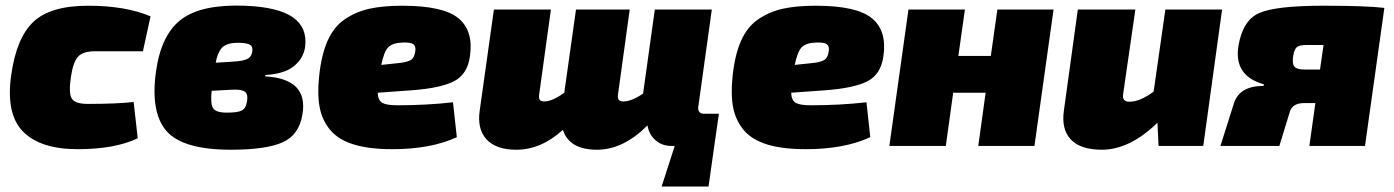

<svg xmlns="http://www.w3.org/2000/svg" viewBox="-20 -535 5112 704"><path d="M470 -161 485 -28Q401 12 265 12Q128 12 64.5 -52.5Q1 -117 21 -259Q40 -396 102.5 -455Q165 -514 303 -514Q441 -514 532 -475L504 -347H328Q284 -347 266 -327Q248 -307 240 -253Q231 -192 243.5 -173Q256 -154 302 -154Q407 -154 470 -161Z M953 -260 952 -255Q1111 -246 1089 -116Q1077 -40 1016 -13Q955 14 827 14Q651 14 591 -54Q531 -122 552 -273Q571 -409 645.5 -464.5Q720 -520 878 -514Q1001 -509 1054 -471.5Q1107 -434 1099 -365Q1094 -323 1059 -293.5Q1024 -264 953 -260ZM771 -305 835 -309Q868 -311 884 -317.5Q900 -324 904 -341Q909 -362 898 -370Q887 -378 853 -378Q810 -378 793.5 -359.5Q777 -341 771 -305ZM829 -206 756 -202Q751 -154 761.5 -138Q772 -122 812 -122Q852 -122 867 -130Q882 -138 886 -165Q890 -190 877.5 -199Q865 -208 829 -206Z M1641 -160 1655 -32Q1560 12 1418 12Q1334 12 1278 -5Q1222 -22 1192 -57Q1162 -92 1152.5 -139.5Q1143 -187 1150 -254Q1158 -333 1181 -385Q1204 -437 1244.5 -464.5Q1285 -492 1334.5 -503Q1384 -514 1455 -514Q1605 -514 1661 -468Q1717 -422 1703 -328Q1694 -263 1645.5 -237.5Q1597 -212 1490 -204L1365 -195Q1366 -167 1381.5 -158Q1397 -149 1436 -149Q1545 -149 1641 -160ZM1378 -297 1435 -303Q1471 -306 1485.5 -314.5Q1500 -323 1503 -349Q1505 -366 1495.5 -373Q1486 -380 1457 -379Q1420 -378 1404 -362Q1388 -346 1378 -297Z M2616 -118 2599 0 2578 149H2406L2454 0H2440Q2408 0 2384 -20.5Q2360 -41 2354 -75Q2265 14 2169 14Q2067 14 2044 -59Q1964 14 1873 14Q1799 14 1764 -24Q1729 -62 1739 -130L1791 -500H2000L1957 -189Q1952 -163 1975 -163Q2005 -163 2049 -195L2092 -500H2289L2246 -189Q2242 -163 2265 -163Q2296 -163 2338 -192L2381 -500H2590L2540 -141Q2539 -131 2544.5 -124.5Q2550 -118 2560 -118Z M3157 -160 3171 -32Q3076 12 2934 12Q2850 12 2794 -5Q2738 -22 2708 -57Q2678 -92 2668.5 -139.5Q2659 -187 2666 -254Q2674 -333 2697 -385Q2720 -437 2760.5 -464.5Q2801 -492 2850.5 -503Q2900 -514 2971 -514Q3121 -514 3177 -468Q3233 -422 3219 -328Q3210 -263 3161.5 -237.5Q3113 -212 3006 -204L2881 -195Q2882 -167 2897.5 -158Q2913 -149 2952 -149Q3061 -149 3157 -160ZM2894 -297 2951 -303Q2987 -306 3001.5 -314.5Q3016 -323 3019 -349Q3021 -366 3011.5 -373Q3002 -380 2973 -379Q2936 -378 2920 -362Q2904 -346 2894 -297Z M3843 -500 3773 0H3567L3594 -195H3475L3448 0H3241L3311 -500H3518L3494 -330H3613L3637 -500Z M4461 -500 4392 0H4228L4224 -85Q4122 14 4020 14Q3942 14 3906.5 -23.5Q3871 -61 3881 -130L3932 -500H4143L4098 -189Q4094 -162 4121 -162Q4160 -162 4210 -199L4253 -500Z M4613 -220 4614 -226Q4503 -257 4521 -367Q4537 -462 4599 -488Q4661 -514 4831 -514Q4991 -514 5056 -506L4985 0H4781L4803 -157H4762Q4718 -157 4709 -124L4671 0H4455L4504 -155Q4524 -220 4613 -220ZM4820 -280 4833 -370H4771Q4745 -370 4735.5 -362.5Q4726 -355 4722 -331Q4717 -303 4725.5 -291.5Q4734 -280 4765 -280Z"/></svg>

Font: Exo 2.0 Black
Style: Italic
Weight: 900
Italic angle: -8°
Designer: Natanael Gama
Version: Version 1.001;PS 001.001;hotconv 1.0.70;makeotf.lib2.5.58329